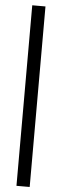

<svg xmlns="http://www.w3.org/2000/svg" viewBox="-63 -869 327 1017"><g transform="rotate(5 100.5 -360.0)"><path d="M65.9 120.1V-839.8H136.2V120.1Z"/></g></svg>

Font: Cooper Hewitt
Style: Book
Weight: 705
Designer: Village Type and Design LLC
Foundry: Cooper Hewitt Smithsonian Design Museum
Version: 1.000